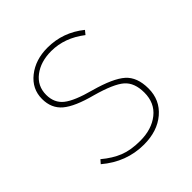

<svg xmlns="http://www.w3.org/2000/svg" viewBox="-153 -637 756 756"><g transform="rotate(-45 225.0 -259.5)"><path d="M224 -529Q310 -529 378 -474L365 -458Q299 -509 225 -509Q166 -509 127.5 -479.5Q89 -450 89 -401Q89 -356 120.5 -331Q152 -306 231 -285Q321 -260 356.5 -228.5Q392 -197 392 -134Q392 -70 345 -30Q298 10 223 10Q126 10 48 -56L61 -71Q98 -40 134.5 -25.5Q171 -11 223 -11Q287 -11 328 -43.5Q369 -76 369 -134Q369 -189 338 -216Q307 -243 221 -267Q137 -289 101.5 -319Q66 -349 66 -401Q66 -457 111.5 -493Q157 -529 224 -529Z"/></g></svg>

Font: FiraGO Thin
Style: Regular
Weight: 100
Designer: bBox Type
Foundry: bBox Type GmbH
Version: Version 1.001;PS 001.001;hotconv 1.0.88;makeotf.lib2.5.64775